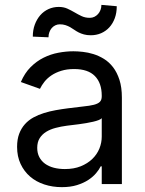

<svg xmlns="http://www.w3.org/2000/svg" viewBox="-20 -766 604 799"><path d="M237.2 12.8Q198.5 12.8 164.4 1.6Q130.3 -9.6 105.3 -31.1Q80.3 -52.6 65.7 -83.8Q51.1 -115.1 51.1 -154.8Q51.1 -186.1 59.8 -209.2Q68.5 -232.2 83.6 -249.1Q98.7 -266 119.1 -277.2Q139.6 -288.4 163 -295.6Q186.4 -302.9 212 -307.5Q237.6 -312.1 262.8 -315.3Q300.1 -320.3 326.7 -323Q353.3 -325.6 370.4 -329.9Q387.4 -334.2 395.4 -342Q403.4 -349.8 403.4 -365.1V-367.9Q403.4 -420.5 374.8 -449.6Q346.2 -478.7 288.4 -478.7Q258.5 -478.7 235.1 -471.4Q211.6 -464.1 194.2 -452.4Q176.8 -440.7 165.1 -426Q153.4 -411.2 146.3 -396.3L66.8 -424.7Q82.7 -462 107.4 -486.7Q132.1 -511.4 161.4 -525.9Q190.7 -540.5 222.7 -546.5Q254.6 -552.6 285.5 -552.6Q302.9 -552.6 324.6 -550.2Q346.2 -547.9 368.6 -541Q391 -534.1 412.5 -521Q433.9 -507.8 450.5 -486.3Q467 -464.8 477.1 -433.8Q487.2 -402.7 487.2 -359.4V0H403.4V-73.9H399.1Q392.8 -60.7 380 -45.5Q367.2 -30.2 347.5 -17.2Q327.8 -4.3 300.4 4.3Q273.1 12.8 237.2 12.8ZM250 -62.5Q287.3 -62.5 315.9 -74Q344.5 -85.6 364 -104.4Q383.5 -123.2 393.5 -147.5Q403.4 -171.9 403.4 -197.4V-274.1Q399.9 -269.9 390.3 -266.2Q380.7 -262.4 367.5 -259.4Q354.4 -256.4 339 -253.7Q323.5 -251.1 308.6 -249.1Q293.7 -247.2 280.5 -245.6Q267.4 -244 258.5 -242.9Q234 -239.7 211.6 -233.8Q189.3 -228 172.2 -217.5Q155.2 -207 145.1 -190.9Q134.9 -174.7 134.9 -150.6Q134.9 -128.9 143.5 -112.4Q152 -95.9 167.4 -84.7Q182.9 -73.5 204 -68Q225.1 -62.5 250 -62.5ZM116.5 -613.6Q116.5 -641 124.8 -663.5Q133.2 -686.1 147.5 -702.6Q161.9 -719.1 181.8 -728.2Q201.7 -737.2 224.4 -737.2Q244.7 -737.2 260.3 -730.1Q275.9 -723 290.3 -714.5Q304.7 -706 319.6 -698.9Q334.5 -691.8 353.7 -691.8Q364 -691.8 372.7 -696Q381.4 -700.3 388 -707.6Q394.5 -714.8 398.3 -724.8Q402 -734.7 402 -745.7L465.9 -740.1Q465.9 -712.4 457.6 -690Q449.2 -667.6 434.8 -652Q420.5 -636.4 400.7 -627.8Q381 -619.3 358 -619.3Q341.6 -619.3 329.4 -622.7Q317.1 -626.1 307.4 -631Q297.6 -636 289.1 -642Q280.5 -648.1 271.7 -653.1Q262.8 -658 252.5 -661.4Q242.2 -664.8 228.7 -664.8Q218.8 -664.8 210 -660.5Q201.3 -656.2 195.1 -649Q188.9 -641.7 185.4 -631.9Q181.8 -622.2 181.8 -610.8Z"/></svg>

Font: Fast_Sans-Dotted
Style: Regular
Weight: 400
Version: Version 3.018